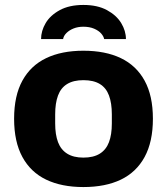

<svg xmlns="http://www.w3.org/2000/svg" viewBox="-20 -744 675 776"><path d="M317 12Q229 12 166.5 -18Q104 -48 70.5 -109.5Q37 -171 37 -264Q37 -357 70.5 -418Q104 -479 166.5 -509Q229 -539 317 -539Q406 -539 468.5 -509Q531 -479 564.5 -418Q598 -357 598 -264Q598 -171 564.5 -109.5Q531 -48 468.5 -18Q406 12 317 12ZM317 -107Q358 -107 383.5 -123Q409 -139 420.5 -169.5Q432 -200 432 -245V-282Q432 -327 420.5 -358Q409 -389 383.5 -404.5Q358 -420 317 -420Q277 -420 251.5 -404.5Q226 -389 214.5 -358Q203 -327 203 -282V-245Q203 -200 214.5 -169.5Q226 -139 251.5 -123Q277 -107 317 -107ZM317 -724Q374 -724 412.5 -703Q451 -682 470 -650.5Q489 -619 489 -586H401Q399 -597 389 -608.5Q379 -620 360.5 -628Q342 -636 317 -636Q295 -636 277.5 -629Q260 -622 248.5 -610.5Q237 -599 235 -586H146Q146 -619 164.5 -650.5Q183 -682 221.5 -703Q260 -724 317 -724Z"/></svg>

Font: Archivo SemiBold ExtraBold
Style: Regular
Weight: 800
Version: Version 2.001